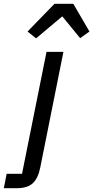

<svg xmlns="http://www.w3.org/2000/svg" viewBox="-108 -791 491 1011"><path d="M-73 124H8L137 -518H226L104 91Q93 147 65 173.5Q37 200 -20 200H-88ZM278 -771 363 -625 314 -590 220 -705 82 -589 37 -625 179 -771Z"/></svg>

Font: IBM Plex Sans Text
Style: Italic
Weight: 450
Italic angle: -11°
Designer: Mike Abbink, Paul van der Laan, Pieter van Rosmalen
Foundry: Bold Monday
Version: Version 3.005